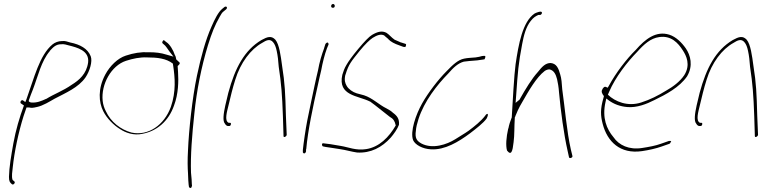

<svg xmlns="http://www.w3.org/2000/svg" viewBox="-20 -729 3851 963"><path d="M84 -211 100 -200C78 -141 59 -76 47 -10C36 52 26 109 25 158C25 180 29 186 40 195C47 201 59 187 52 181L45 175L43 173C37 156 42 130 44 110C52 33 72 -63 98 -146L113 -190H126C136 -187 148 -188 163 -192H164C197 -199 229 -220 254 -234C309 -263 374 -290 409 -341C430 -372 445 -421 435 -447C420 -485 382 -506 332 -516C317 -520 307 -525 291 -523H290C273 -523 255 -516 243 -506C178 -452 151 -337 113 -232L107 -217L96 -225C88 -231 79 -218 84 -211ZM124 -222 125 -227C131 -244 138 -263 145 -280C170 -345 187 -423 230 -473V-474C245 -490 259 -507 286 -507C302 -509 314 -504 326 -501C365 -491 429 -476 422 -416C414 -358 377 -327 340 -304C296 -273 252 -258 212 -233H211C189 -223 165 -212 135 -215C135 -214 124 -219 124 -222Z M508 -355C470 -284 475 -216 498 -171C516 -135 551 -100 583 -81C610 -63 651 -48 695 -58C768 -72 826 -122 853 -200C875 -258 876 -322 873 -368L871 -398C876 -402 886 -411 880 -416L864 -431C862 -438 862 -447 857 -453C849 -478 831 -508 814 -518L804 -526C803 -529 800 -528 797 -524C789 -513 798 -510 802 -506C811 -500 820 -484 829 -472L850 -445L815 -455C787 -464 760 -467 726 -467C686 -469 650 -463 611 -450C570 -437 531 -398 508 -355ZM495 -223C486 -306 538 -400 612 -424C646 -435 683 -443 719 -441C768 -441 814 -436 847 -410L849 -397C857 -342 864 -271 837 -193C804 -102 724 -46 640 -64C585 -79 536 -117 511 -171C503 -186 497 -204 495 -223ZM719 -441Z M968 -350C944 -236 927 -74 923 24C920 74 921 112 923 141C924 170 925 188 926 195V196L928 210C935 216 940 216 943 203L942 192V191C942 182 941 165 938 137C935 52 943 -51 955 -161C966 -272 990 -394 1023 -502C1043 -566 1057 -601 1082 -645C1089 -657 1093 -666 1103 -673L1114 -682C1115 -683 1118 -686 1118 -688C1119 -693 1117 -696 1112 -696C1110 -696 1107 -695 1106 -694L1095 -685C1075 -669 1057 -633 1041 -596C1011 -529 988 -444 968 -350Z M1110 -200C1101 -159 1096 -122 1108 -109C1112 -101 1119 -97 1123 -97H1130C1134 -97 1137 -100 1138 -105C1139 -110 1138 -113 1134 -113H1127C1104 -123 1119 -170 1126 -200C1137 -246 1146 -285 1160 -329C1186 -414 1237 -482 1295 -514C1314 -526 1334 -537 1350 -517C1358 -508 1364 -493 1368 -473C1373 -450 1376 -424 1378 -394C1391 -308 1395 -256 1399 -146L1402 -48C1401 -35 1418 -45 1418 -53L1414 -149C1411 -261 1409 -311 1395 -398C1388 -450 1381 -506 1361 -530C1341 -551 1322 -545 1291 -528C1206 -477 1159 -389 1125 -263Z M1641 -700C1640 -695 1643 -690 1649 -690C1655 -690 1658 -692 1659 -698C1660 -703 1656 -709 1651 -709C1646 -709 1642 -706 1641 -700ZM1575 -376C1569 -352 1564 -328 1558 -301C1552 -274 1546 -246 1540 -216L1521 -124C1513 -84 1502 -8 1499 23V34C1499 36 1499 36 1502 39C1508 44 1514 36 1515 30V20L1516 19C1524 -73 1550 -196 1574 -301C1580 -328 1585 -352 1591 -376C1598 -414 1608 -455 1620 -487L1628 -506C1628 -507 1628 -509 1627 -512C1623 -520 1615 -513 1612 -508L1606 -489V-488C1594 -456 1582 -417 1575 -376Z M1598 -10C1592 -6 1596 3 1599 5L1613 8C1638 11 1662 16 1685 19C1714 23 1743 32 1771 36C1840 40 1896 10 1940 -39C1954 -55 1974 -83 1981 -103C1984 -133 1971 -149 1950 -164V-165H1949C1942 -172 1932 -178 1919 -185C1880 -204 1849 -237 1806 -251L1769 -261C1749 -267 1728 -282 1719 -298C1711 -312 1706 -326 1712 -353L1713 -355C1729 -408 1742 -421 1784 -474C1812 -508 1834 -529 1849 -539C1870 -552 1891 -561 1909 -550V-549L1928 -533V-532C1941 -519 1958 -510 1984 -501L2003 -494H2004C2008 -494 2011 -493 2013 -493C2019 -504 2017 -508 2014 -509L1992 -516H1991C1979 -521 1970 -525 1959 -530C1943 -541 1934 -554 1919 -564C1897 -576 1875 -571 1846 -554C1831 -545 1808 -521 1777 -484C1746 -447 1727 -420 1718 -404C1707 -386 1702 -370 1697 -354C1673 -248 1776 -250 1835 -220H1836C1867 -198 1902 -168 1935 -143C1952 -134 1960 -122 1964 -103L1965 -100C1931 -41 1882 9 1816 19C1766 27 1727 9 1690 3C1667 0 1643 -6 1620 -8L1604 -10C1603 -10 1601 -11 1598 -10Z M2052 -26C2062 -3 2099 18 2142 20C2211 24 2279 -17 2337 -60C2367 -83 2405 -112 2421 -135C2428 -149 2428 -156 2426 -157H2425C2424 -160 2417 -155 2413 -148C2393 -122 2361 -96 2330 -73C2309 -58 2285 -45 2264 -31C2221 -4 2150 20 2094 -9C2071 -22 2060 -35 2066 -74C2067 -90 2072 -110 2079 -132C2108 -222 2173 -304 2228 -360C2254 -390 2277 -412 2307 -420H2308C2317 -421 2327 -422 2334 -423C2350 -425 2372 -425 2386 -428C2400 -430 2410 -431 2411 -432V-433C2419 -450 2413 -450 2399 -448H2398C2386 -445 2382 -443 2365 -441C2344 -439 2327 -439 2308 -435C2277 -429 2251 -404 2219 -371C2179 -331 2127 -264 2097 -210C2066 -155 2036 -69 2052 -26Z M2566 -407C2559 -358 2551 -213 2547 -145V-141C2539 -121 2533 -102 2530 -85L2529 -84C2519 -40 2516 1 2523 26C2544 53 2551 31 2556 -16C2561 -51 2559 -94 2562 -137V-140C2563 -142 2564 -143 2565 -146V-147L2577 -175C2583 -189 2592 -204 2600 -218C2631 -272 2670 -341 2712 -373C2719 -378 2728 -381 2735 -381H2736C2759 -376 2768 -355 2774 -332C2778 -314 2782 -293 2784 -264C2792 -175 2808 -55 2827 28L2834 60C2836 68 2854 62 2851 53L2843 20C2823 -68 2813 -190 2800 -281C2798 -312 2796 -336 2790 -355C2781 -388 2771 -410 2742 -413C2716 -413 2699 -395 2677 -367C2647 -334 2615 -281 2589 -235L2587 -231C2587 -230 2584 -228 2583 -227L2566 -213L2569 -252C2577 -368 2580 -408 2599 -508C2607 -551 2618 -594 2642 -624C2656 -642 2667 -648 2680 -654H2690C2695 -656 2699 -661 2698 -666C2697 -677 2668 -665 2661 -661C2601 -620 2581 -508 2566 -407Z M3002 -282C2993 -270 3001 -257 3009 -247L3007 -239C2990 -181 2992 -149 3003 -107C3026 -19 3090 45 3200 29C3234 24 3270 16 3298 6L3338 -8C3340 -9 3343 -12 3345 -18C3347 -20 3348 -21 3343 -22H3335L3295 -8C3268 2 3234 8 3202 13C3135 24 3084 -1 3057 -41C3023 -81 2999 -138 3017 -217L3021 -235L3034 -225C3059 -207 3090 -195 3127 -192C3174 -188 3223 -207 3262 -227C3320 -255 3388 -291 3426 -346C3458 -400 3443 -452 3420 -486C3399 -516 3371 -544 3337 -555C3271 -576 3216 -533 3169 -479C3123 -434 3069 -364 3034 -299L3028 -289L3019 -293C3013 -296 3008 -292 3002 -283ZM3029 -254 3035 -268C3067 -343 3127 -419 3176 -469C3210 -507 3243 -537 3286 -543C3346 -552 3381 -514 3405 -476C3422 -450 3445 -404 3412 -352C3390 -319 3354 -293 3322 -275C3280 -249 3240 -229 3196 -215C3129 -193 3065 -219 3029 -254ZM3035 -268Z M3474 -200C3465 -159 3460 -122 3472 -109C3476 -101 3483 -97 3487 -97H3494C3498 -97 3501 -100 3502 -105C3503 -110 3502 -113 3498 -113H3491C3468 -123 3483 -170 3490 -200C3501 -246 3510 -285 3524 -329C3550 -414 3601 -482 3659 -514C3678 -526 3698 -537 3714 -517C3722 -508 3728 -493 3732 -473C3737 -450 3740 -424 3742 -394C3755 -308 3759 -256 3763 -146L3766 -48C3765 -35 3782 -45 3782 -53L3778 -149C3775 -261 3773 -311 3759 -398C3752 -450 3745 -506 3725 -530C3705 -551 3686 -545 3655 -528C3570 -477 3523 -389 3489 -263Z"/></svg>

Font: Stray Cat
Style: ExLtCnObl
Weight: 200
Version: Version 1.0